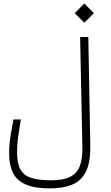

<svg xmlns="http://www.w3.org/2000/svg" viewBox="-20 -903 626 1087"><path d="M262.2 163.6Q175.8 163.6 125.2 141.1Q74.7 118.7 53.2 74.7Q31.7 30.8 31.7 -33.7Q31.7 -87.4 39.8 -134.8Q47.9 -182.1 56.2 -226.6H98.1Q91.8 -184.1 84.2 -137.5Q76.7 -90.8 76.7 -38.6Q76.7 22 95.5 56.2Q114.3 90.3 156.7 104Q199.2 117.7 269 117.7Q337.4 117.7 376.7 98.4Q416 79.1 431.9 36.9Q447.8 -5.4 446.3 -74.7L433.6 -693.4H480L491.2 -81.5Q493.2 13.2 467.3 66.7Q441.4 120.1 389.9 141.8Q338.4 163.6 262.2 163.6ZM457.5 -774.4 403.3 -828.6 457.5 -883.3 511.7 -828.6Z"/></svg>

Font: Cascadia Mono ExtraLight
Style: Regular
Weight: 200
Monospace: yes
Designer: Aaron Bell
Foundry: Saja Typeworks
Version: Version 2404.023; ttfautohint (v1.8.4)